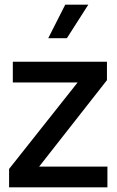

<svg xmlns="http://www.w3.org/2000/svg" viewBox="-20 -804 500 824"><path d="M19 -79 313 -450H35V-539H439V-460L148 -89H441V0H19ZM260 -784H359L267 -640H187Z"/></svg>

Font: Evergrow Sans 
Style: Medium
Weight: 500
Foundry: 10Web
Version: Version 1.000